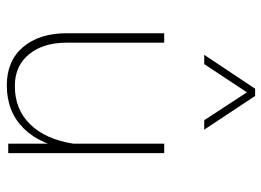

<svg xmlns="http://www.w3.org/2000/svg" viewBox="-128 -678 810 595"><g transform="rotate(90 277.5 -380.0)"><path d="M454.1 -483.4H424.8V-151.4V0H454.1ZM82.5 -181.2Q82.5 -96.7 125.2 -46.1Q168 4.4 244.1 4.4Q325.7 4.4 377.4 -47.9Q429.2 -100.1 444.3 -197.8L424.8 -202.1Q411.1 -115.2 364.7 -67.9Q318.4 -20.5 246.1 -20.5Q183.6 -20.5 147.7 -64.5Q111.8 -108.4 111.8 -180.2V-483.4H82.5ZM381.3 -607.4 276.9 -765.1H254.4L149.4 -607.4H178.2L265.6 -739.7L352.1 -607.4Z"/></g></svg>

Font: Estedad VF
Style: Regular
Weight: 100
Designer: Amin Abedi
Version: Version 7.3